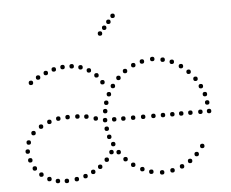

<svg xmlns="http://www.w3.org/2000/svg" viewBox="-52 -793 1033 859"><g transform="rotate(-5 464.5 -363.0)"><path d="M420 -638Q410 -638 410 -648Q410 -658 420 -658Q430 -658 430 -648Q430 -638 420 -638ZM441 -662Q431 -662 431 -672Q431 -682 441 -682Q451 -682 451 -672Q451 -662 441 -662ZM462 -687Q452 -687 452 -697Q452 -707 462 -707Q472 -707 472 -697Q472 -687 462 -687ZM483 -712Q473 -712 473 -722Q473 -732 483 -732Q493 -732 493 -722Q493 -712 483 -712ZM643 -504Q633 -504 633 -514Q633 -524 643 -524Q653 -524 653 -514Q653 -504 643 -504ZM689 -497Q679 -497 679 -507Q679 -517 689 -517Q699 -517 699 -507Q699 -497 689 -497ZM729 -484Q719 -484 719 -494Q719 -504 729 -504Q739 -504 739 -494Q739 -484 729 -484ZM768 -461Q758 -461 758 -471Q758 -481 768 -481Q778 -481 778 -471Q778 -461 768 -461ZM800 -433Q790 -433 790 -443Q790 -453 800 -453Q810 -453 810 -443Q810 -433 800 -433ZM849 -364Q839 -364 839 -374Q839 -384 849 -384Q859 -384 859 -374Q859 -364 849 -364ZM864 -327Q854 -327 854 -337Q854 -347 864 -347Q874 -347 874 -337Q874 -327 864 -327ZM876 -250Q866 -250 866 -260Q866 -270 876 -270Q886 -270 886 -260Q886 -250 876 -250ZM828 -399Q818 -399 818 -409Q818 -419 828 -419Q838 -419 838 -409Q838 -399 828 -399ZM871 -289Q861 -289 861 -299Q861 -309 871 -309Q881 -309 881 -299Q881 -289 871 -289ZM596 -497Q586 -497 586 -507Q586 -517 596 -517Q606 -517 606 -507Q606 -497 596 -497ZM556 -484Q546 -484 546 -494Q546 -504 556 -504Q566 -504 566 -494Q566 -484 556 -484ZM517 -461Q507 -461 507 -471Q507 -481 517 -481Q527 -481 527 -471Q527 -461 517 -461ZM485 -433Q475 -433 475 -443Q475 -453 485 -453Q495 -453 495 -443Q495 -433 485 -433ZM436 -364Q426 -364 426 -374Q426 -384 436 -384Q446 -384 446 -374Q446 -364 436 -364ZM421 -327Q411 -327 411 -337Q411 -347 421 -347Q431 -347 431 -337Q431 -327 421 -327ZM409 -250Q399 -250 399 -260Q399 -270 409 -270Q419 -270 419 -260Q419 -250 409 -250ZM457 -399Q447 -399 447 -409Q447 -419 457 -419Q467 -419 467 -409Q467 -399 457 -399ZM413 -290Q403 -290 403 -300Q403 -310 413 -310Q423 -310 423 -300Q423 -290 413 -290ZM643 -15Q653 -15 653 -5Q653 5 643 5Q633 5 633 -5Q633 -15 643 -15ZM690 -20Q700 -20 700 -10Q700 0 690 0Q680 0 680 -10Q680 -20 690 -20ZM734 -34Q744 -34 744 -24Q744 -14 734 -14Q724 -14 724 -24Q724 -34 734 -34ZM772 -55Q782 -55 782 -45Q782 -35 772 -35Q762 -35 762 -45Q762 -55 772 -55ZM804 -83Q814 -83 814 -73Q814 -63 804 -63Q794 -63 794 -73Q794 -83 804 -83ZM832 -117Q842 -117 842 -107Q842 -97 832 -97Q822 -97 822 -107Q822 -117 832 -117ZM595 -22Q605 -22 605 -12Q605 -2 595 -2Q585 -2 585 -12Q585 -22 595 -22ZM556 -37Q566 -37 566 -27Q566 -17 556 -17Q546 -17 546 -27Q546 -37 556 -37ZM517 -60Q527 -60 527 -50Q527 -40 517 -40Q507 -40 507 -50Q507 -60 517 -60ZM485 -88Q495 -88 495 -78Q495 -68 485 -68Q475 -68 475 -78Q475 -88 485 -88ZM421 -194Q431 -194 431 -184Q431 -174 421 -174Q411 -174 411 -184Q411 -194 421 -194ZM457 -122Q467 -122 467 -112Q467 -102 457 -102Q447 -102 447 -112Q447 -122 457 -122ZM413 -231Q423 -231 423 -221Q423 -211 413 -211Q403 -211 403 -221Q403 -231 413 -231ZM837 -250Q827 -250 827 -260Q827 -270 837 -270Q847 -270 847 -260Q847 -250 837 -250ZM792 -250Q782 -250 782 -260Q782 -270 792 -270Q802 -270 802 -260Q802 -250 792 -250ZM751 -250Q741 -250 741 -260Q741 -270 751 -270Q761 -270 761 -260Q761 -250 751 -250ZM711 -250Q701 -250 701 -260Q701 -270 711 -270Q721 -270 721 -260Q721 -250 711 -250ZM669 -250Q659 -250 659 -260Q659 -270 669 -270Q679 -270 679 -260Q679 -250 669 -250ZM626 -250Q616 -250 616 -260Q616 -270 626 -270Q636 -270 636 -260Q636 -250 626 -250ZM580 -250Q570 -250 570 -260Q570 -270 580 -270Q590 -270 590 -260Q590 -250 580 -250ZM535 -250Q525 -250 525 -260Q525 -270 535 -270Q545 -270 545 -260Q545 -250 535 -250ZM491 -250Q481 -250 481 -260Q481 -270 491 -270Q501 -270 501 -260Q501 -250 491 -250ZM450 -250Q440 -250 440 -260Q440 -270 450 -270Q460 -270 460 -260Q460 -250 450 -250ZM200 -496Q190 -496 190 -506Q190 -516 200 -516Q210 -516 210 -506Q210 -496 200 -496ZM240 -503Q230 -503 230 -513Q230 -523 240 -523Q250 -523 250 -513Q250 -503 240 -503ZM281 -503Q271 -503 271 -513Q271 -523 281 -523Q291 -523 291 -513Q291 -503 281 -503ZM320 -495Q310 -495 310 -505Q310 -515 320 -515Q330 -515 330 -505Q330 -495 320 -495ZM127 -466Q117 -466 117 -476Q117 -486 127 -486Q137 -486 137 -476Q137 -466 127 -466ZM356 -478Q346 -478 346 -488Q346 -498 356 -498Q366 -498 366 -488Q366 -478 356 -478ZM388 -453Q378 -453 378 -463Q378 -473 388 -473Q398 -473 398 -463Q398 -453 388 -453ZM412 -420Q402 -420 402 -430Q402 -440 412 -440Q422 -440 422 -430Q422 -420 412 -420ZM160 -264Q150 -264 150 -274Q150 -284 160 -284Q170 -284 170 -274Q170 -264 160 -264ZM201 -275Q191 -275 191 -285Q191 -295 201 -295Q211 -295 211 -285Q211 -275 201 -275ZM368 -261Q358 -261 358 -271Q358 -281 368 -281Q378 -281 378 -271Q378 -261 368 -261ZM85 -220Q75 -220 75 -230Q75 -240 85 -240Q95 -240 95 -230Q95 -220 85 -220ZM60 -180Q50 -180 50 -190Q50 -200 60 -200Q70 -200 70 -190Q70 -180 60 -180ZM436 -140Q426 -140 426 -150Q426 -160 436 -160Q446 -160 446 -150Q446 -140 436 -140ZM60 -100Q50 -100 50 -110Q50 -120 60 -120Q70 -120 70 -110Q70 -100 60 -100ZM425 -105Q415 -105 415 -115Q415 -125 425 -125Q435 -125 435 -115Q435 -105 425 -105ZM77 -62Q67 -62 67 -72Q67 -82 77 -82Q87 -82 87 -72Q87 -62 77 -62ZM401 -73Q391 -73 391 -83Q391 -93 401 -93Q411 -93 411 -83Q411 -73 401 -73ZM104 -32Q94 -32 94 -42Q94 -52 104 -52Q114 -52 114 -42Q114 -32 104 -32ZM336 -24Q326 -24 326 -34Q326 -44 336 -44Q346 -44 346 -34Q346 -24 336 -24ZM369 -44Q359 -44 359 -54Q359 -64 369 -64Q379 -64 379 -54Q379 -44 369 -44ZM163 -483Q153 -483 153 -493Q153 -503 163 -503Q173 -503 173 -493Q173 -483 163 -483ZM93 -445Q83 -445 83 -455Q83 -465 93 -465Q103 -465 103 -455Q103 -445 93 -445ZM52 -140Q42 -140 42 -150Q42 -160 52 -160Q62 -160 62 -150Q62 -140 52 -140ZM327 -273Q317 -273 317 -283Q317 -293 327 -293Q337 -293 337 -283Q337 -273 327 -273ZM287 -277Q277 -277 277 -287Q277 -297 287 -297Q297 -297 297 -287Q297 -277 287 -277ZM243 -278Q233 -278 233 -288Q233 -298 243 -298Q253 -298 253 -288Q253 -278 243 -278ZM121 -246Q111 -246 111 -256Q111 -266 121 -266Q131 -266 131 -256Q131 -246 121 -246ZM138 -9Q128 -9 128 -19Q128 -29 138 -29Q148 -29 148 -19Q148 -9 138 -9ZM175 3Q165 3 165 -7Q165 -17 175 -17Q185 -17 185 -7Q185 3 175 3ZM215 6Q205 6 205 -4Q205 -14 215 -14Q225 -14 225 -4Q225 6 215 6ZM260 2Q250 2 250 -8Q250 -18 260 -18Q270 -18 270 -8Q270 2 260 2ZM300 -8Q290 -8 290 -18Q290 -28 300 -28Q310 -28 310 -18Q310 -8 300 -8Z"/></g></svg>

Font: Raleway Dots
Style: Regular
Weight: 400
Designer: Matt McInerney, Pablo Impallari, Rodrigo Fuenzalida, Brenda Gallo
Foundry: Matt McInerney, Pablo Impallari, Rodrigo Fuenzalida, Brenda Gallo
Version: Version 1.000